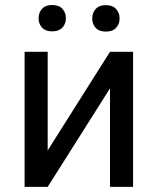

<svg xmlns="http://www.w3.org/2000/svg" viewBox="-20 -731 617 751"><path d="M410.2 -528.3H500.5V0H410.2V-385.3L166.5 0H76.2V-528.3H166.5V-142.6ZM130.9 -659.7Q130.9 -681.6 144.3 -696.5Q157.7 -711.4 184.1 -711.4Q210.4 -711.4 224.1 -696.5Q237.8 -681.6 237.8 -659.7Q237.8 -637.7 224.1 -623Q210.4 -608.4 184.1 -608.4Q157.7 -608.4 144.3 -623Q130.9 -637.7 130.9 -659.7ZM340.8 -658.7Q340.8 -680.7 354.2 -695.8Q367.7 -710.9 394 -710.9Q420.4 -710.9 434.1 -695.8Q447.8 -680.7 447.8 -658.7Q447.8 -636.7 434.1 -622.1Q420.4 -607.4 394 -607.4Q367.7 -607.4 354.2 -622.1Q340.8 -636.7 340.8 -658.7Z"/></svg>

Font: APIMedia Roboto
Style: Regular
Weight: 400
Designer: Google
Version: Version 2.137; 2017